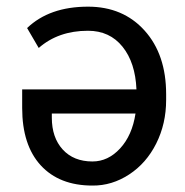

<svg xmlns="http://www.w3.org/2000/svg" viewBox="-20 -559 567 588"><path d="M249.5 -538.6Q356.9 -538.6 422.9 -465.3Q488.8 -392.1 488.8 -270.5V-252.9Q488.8 -180.2 458.5 -119.6Q428.2 -59.1 375.5 -24.7Q322.8 9.8 263.2 9.3Q161.6 9.3 104.7 -52.7Q47.9 -114.7 47.9 -228.5V-285.2H397.9Q394.5 -367.2 355.2 -416Q315.9 -464.8 249.5 -464.8Q158.7 -464.8 98.6 -412.1L63 -473.1Q131.3 -538.6 249.5 -538.6ZM263.2 -64.5Q311 -64.5 347.9 -104.5Q384.8 -144.5 395 -211.4H138.7V-198.7Q138.7 -137.7 172.1 -101.1Q205.6 -64.5 263.2 -64.5Z"/></svg>

Font: Roboto-ThirdPerson-AD3FC
Style: ThirdPerson-AD3FC
Weight: 400
Designer: Google
Version: Version 2.137; 2017